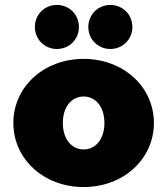

<svg xmlns="http://www.w3.org/2000/svg" viewBox="-20 -744 676 776"><path d="M318 12C479 12 602 -101 602 -247C602 -393 479 -506 318 -506C157 -506 34 -393 34 -247C34 -101 157 12 318 12ZM318 -140C270 -140 234 -181 234 -247C234 -313 270 -354 318 -354C366 -354 402 -313 402 -247C402 -181 366 -140 318 -140ZM210 -546C260 -546 299 -585 299 -635C299 -685 260 -724 210 -724C160 -724 121 -685 121 -635C121 -585 160 -546 210 -546ZM426 -546C476 -546 515 -585 515 -635C515 -685 476 -724 426 -724C376 -724 337 -685 337 -635C337 -585 376 -546 426 -546Z"/></svg>

Font: SN Pro Black
Style: Regular
Weight: 900
Designer: Tobias Whetton
Foundry: Supernotes
Version: Version 1.001;Glyphs 3.2 (3249)